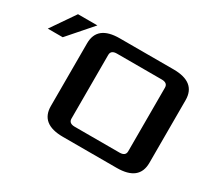

<svg xmlns="http://www.w3.org/2000/svg" viewBox="-142 -887 1229 1114"><g transform="rotate(30 472.5 -330.0)"><path d="M225 -120V-540Q225 -660 375 -660H735Q885 -660 885 -540V-120Q885 0 735 0H375Q225 0 225 -120ZM365 -117Q365 -85 405 -85H705Q745 -85 745 -117V-543Q745 -575 705 -575H405Q365 -575 365 -543ZM-15 -500 95 -660H225L85 -500Z"/></g></svg>

Font: Xolonium
Style: Regular
Weight: 400
Designer: Severin Meyer
Version: Version 4.2